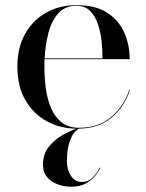

<svg xmlns="http://www.w3.org/2000/svg" viewBox="-20 -490 567 746"><path d="M370 162.5Q362.5 176.5 349.2 193.5Q336 210.5 313.2 223Q290.5 235.5 255 235.5Q229.5 235.5 204.8 226.5Q180 217.5 163.5 198.5Q147 179.5 147 149.5Q147 109.5 169 81.2Q191 53 223.2 34.8Q255.5 16.5 286 6.5L288 9Q265 21.5 252.5 54.5Q240 87.5 240 134.5Q240 169.5 255.8 193.2Q271.5 217 297 217Q323.5 217 339 200.8Q354.5 184.5 368.5 161ZM485 -142.5Q465.5 -77.5 414.5 -33.8Q363.5 10 280.5 10Q215 10 162.2 -18.8Q109.5 -47.5 78.5 -101.2Q47.5 -155 47.5 -230Q47.5 -305 77.8 -358.8Q108 -412.5 160 -441.2Q212 -470 277.5 -470Q351.5 -470 397 -440.2Q442.5 -410.5 463.2 -362.5Q484 -314.5 484 -260H153Q152.5 -245.5 152.5 -230Q152.5 -187 158.2 -145.2Q164 -103.5 178.8 -69.2Q193.5 -35 219.8 -14.2Q246 6.5 287 6.5Q364.5 6.5 414 -37Q463.5 -80.5 482.5 -142.5ZM277.5 -467.5Q232.5 -467.5 206.2 -438Q180 -408.5 168 -361.5Q156 -314.5 153.5 -263H378Q378.5 -292 375 -327Q371.5 -362 361.2 -394Q351 -426 330.8 -446.8Q310.5 -467.5 277.5 -467.5Z"/></svg>

Font: Bodoni* 72pt
Style: Regular
Weight: 400
Version: Version 2.3